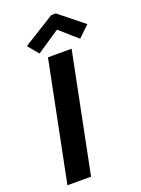

<svg xmlns="http://www.w3.org/2000/svg" viewBox="-172 -1014 802 1089"><g transform="rotate(-20 229.0 -469.0)"><path d="M183.1 -719.7H325.7L181.2 0H38.6ZM92.3 -820.3 282.2 -938.5H310.1L457.5 -820.3L390.6 -756.3L286.6 -848.1H282.2L145.5 -756.3Z"/></g></svg>

Font: Reddit Sans Chocolate
Style: Bold Italic
Weight: 700
Italic angle: -11.25°
Designer: Stephen Hutchings
Version: Version 1.013